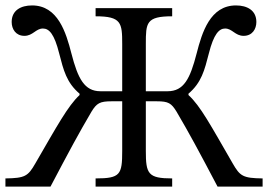

<svg xmlns="http://www.w3.org/2000/svg" viewBox="-25 -687 987 707"><path d="M425 -131C425 -44 418 -30 327 -30V0H609V-30C520 -30 512 -47 512 -131V-314H553C595 -314 606 -307 625 -276C672 -196 706 -133 776 0H942V-30C870 -31 859 -38 832 -85C751 -225 713 -297 669 -337V-342C717 -383 728 -428 744 -490C762 -562 782 -582 804 -582C830 -582 841 -555 872 -555C904 -555 919 -580 919 -606C919 -649 885 -667 844 -667C749 -667 719 -568 699 -490C675 -397 652 -351 592 -351H512V-525C512 -603 513 -627 609 -627V-657H327V-627C422 -627 425 -603 425 -525V-351H345C286 -351 262 -397 238 -490C218 -568 188 -667 93 -667C52 -667 18 -649 18 -606C18 -580 33 -555 65 -555C96 -555 107 -582 133 -582C156 -582 175 -562 193 -490C209 -428 220 -383 268 -342V-337C225 -297 185 -223 105 -85C78 -38 67 -31 -5 -30V0H161C231 -133 265 -196 312 -276C331 -307 343 -314 385 -314H425Z"/></svg>

Font: STIX Two Math
Style: Regular
Weight: 400
Designer: Ross Mills, John Hudson & Paul Hanslow, Tiro Typeworks Ltd; with portions MicroPress Inc., with additions and correction
Foundry: Tiro Typeworks Ltd
Version: Version 2.02 b142